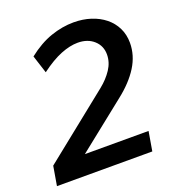

<svg xmlns="http://www.w3.org/2000/svg" viewBox="-125 -778 804 878"><g transform="rotate(-20 277.0 -339.0)"><path d="M3 0 19 -94 344 -354Q379 -382 401.5 -416Q424 -450 424 -488Q424 -530 394 -557Q364 -584 316 -584Q278 -584 233 -566Q188 -548 133 -507L105 -594Q162 -639 218.5 -658.5Q275 -678 330 -678Q375 -678 413.5 -665.5Q452 -653 480.5 -630Q509 -607 525 -574.5Q541 -542 541 -502Q541 -441 506.5 -386Q472 -331 408 -281L173 -94H483L467 0Z"/></g></svg>

Font: Celebes SemiBold
Style: Italic
Weight: 600
Italic angle: -10°
Designer: Anugrah Pasau
Foundry: Lafontype
Version: Version 1.000; ttfautohint (v1.8.4)